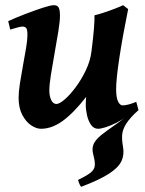

<svg xmlns="http://www.w3.org/2000/svg" viewBox="-20 -477 561 741"><path d="M311 -72.8Q311 -86.4 312.5 -103Q264.2 -41 222.2 -10.5Q180.2 20 138.2 20Q120.1 20 100.1 6.6Q80.1 -6.8 65.9 -33.7Q51.8 -60.5 51.8 -100.1Q51.8 -122.1 56.9 -155.3Q62 -188.5 68.8 -224.9Q75.7 -261.2 80.8 -292.5Q85.9 -323.7 85.9 -341.8Q85.9 -364.3 80.6 -369.4Q75.2 -374.5 66.4 -374.5Q60.1 -374.5 44.4 -370.1Q28.8 -365.7 19.5 -362.8L11.7 -395.5Q39.6 -408.2 76.2 -422.4Q112.8 -436.5 144.3 -446.8Q175.8 -457 187.5 -457Q201.7 -457 206.5 -447.8Q211.4 -438.5 211.4 -416Q211.4 -394.5 205.1 -355.5Q198.7 -316.4 190.7 -272Q182.6 -227.5 176.5 -188.5Q170.4 -149.4 170.4 -127.9Q170.4 -106 177.7 -90.8Q185.1 -75.7 197.8 -75.7Q209.5 -75.7 230 -93.5Q250.5 -111.3 272.5 -140.9Q294.4 -170.4 311.5 -206.3Q328.6 -242.2 333 -278.3Q339.8 -332 342.5 -366Q345.2 -399.9 344.7 -418Q356.4 -420.4 379.6 -428Q402.8 -435.5 424.8 -444.1Q446.8 -452.6 455.1 -457L474.6 -441.9Q453.6 -338.9 440.9 -255.4Q428.2 -171.9 428.2 -133.3Q428.2 -99.6 435.8 -85Q443.4 -70.3 453.1 -70.3Q473.1 -70.3 505.9 -84L514.6 -51.8Q504.4 -44.4 490.7 -36.6Q477.1 -28.8 469.2 -24.4L465.8 -26.4Q451.2 -14.2 429.9 -3.4Q408.7 7.3 388.9 13.7Q369.1 20 358.9 20Q341.8 20 331.3 4.9Q320.8 -10.3 315.9 -32Q311 -53.7 311 -72.8ZM281.2 217.3Q314.9 201.2 329.8 189.2Q344.7 177.2 345.9 161.6Q347.2 146 339.8 119.1Q334 97.2 340.8 80.1Q347.7 63 371.1 43.9Q394 25.9 424.8 4.6Q455.6 -16.6 503.9 -58.1L514.2 -51.8Q481 -22 466.8 1Q452.6 23.9 451.4 44.4Q450.2 64.9 454.6 88.4Q460.4 119.1 449 144.3Q437.5 169.4 400.6 193.4Q363.8 217.3 293 244.1Q290 240.2 287.1 234.1Q284.2 228 281.2 217.3Z"/></svg>

Font: Gentium Plus
Style: Bold Italic
Weight: 700
Italic angle: -8°
Designer: Victor Gaultney, Annie Olsen, Iska Routamaa, Becca Hirsbrunner
Foundry: SIL International
Version: Version 6.101